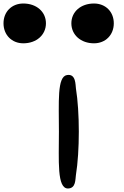

<svg xmlns="http://www.w3.org/2000/svg" viewBox="-20 -1132 708 1095"><path d="M368 -57C414 -58 409 -110 413 -134C435 -270 435 -492 413 -628C410 -647 414 -713 362 -704C305 -695 316 -551 316 -381C316 -215 304 -56 368 -57ZM516 -885C582 -885 629 -933 629 -999C629 -1065 582 -1112 516 -1112C441 -1112 387 -1065 387 -999C387 -933 441 -885 516 -885ZM113 -885C188 -885 242 -933 242 -999C242 -1065 188 -1112 113 -1112C47 -1112 0 -1065 0 -999C0 -933 47 -885 113 -885Z"/></svg>

Font: Venom Sans
Style: Bd
Weight: 700
Version: Version 1.001